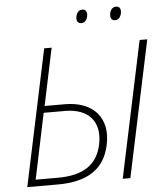

<svg xmlns="http://www.w3.org/2000/svg" viewBox="-59 -950 856 1002"><g transform="rotate(-5 368.5 -449.0)"><path d="M576 -828C598 -828 610 -851 610 -873C610 -887 603 -898 586 -898C561 -898 552 -873 552 -853C552 -838 560 -828 576 -828ZM399 -828C422 -828 433 -851 433 -873C433 -887 426 -898 409 -898C385 -898 375 -873 375 -853C375 -838 384 -828 399 -828ZM43 0H204C359 0 449 -59 475 -183C505 -322 426 -414 276 -414H170L233 -714H194ZM543 0H583L734 -714H694ZM90 -35 162 -379H274C398 -379 460 -306 436 -190C414 -85 341 -35 207 -35Z"/></g></svg>

Font: Noto Sans ExtraLight
Style: Italic
Weight: 200
Italic angle: -12°
Designer: Monotype Design Team
Foundry: Monotype Imaging Inc.
Version: Version 2.013